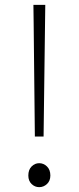

<svg xmlns="http://www.w3.org/2000/svg" viewBox="-20 -760 325 793"><path d="M124 -196 119 -663 118 -740H167L166 -663L160 -196ZM142 13Q124 13 110.5 0Q97 -13 97 -35Q97 -59 110.5 -72.5Q124 -86 142 -86Q160 -86 174 -72.5Q188 -59 188 -35Q188 -13 174 0Q160 13 142 13Z"/></svg>

Font: Noto Sans JP ExtraLight
Style: Regular
Weight: 250
Designer: Ryoko NISHIZUKA  (kana, bopomofo & ideographs); Paul D. Hunt (Latin, Greek & Cyrillic); Sandoll Communications , Soo-you
Foundry: Adobe
Version: Version 2.004-H2;hotconv 1.0.118;makeotfexe 2.5.65603